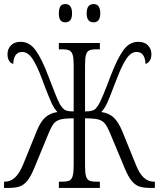

<svg xmlns="http://www.w3.org/2000/svg" viewBox="-20 -926 783 946"><path d="M0 -31H6Q31 -31 52.5 -50Q74 -69 93 -113L160 -278Q179 -326 203 -347.5Q227 -369 263 -374Q247 -391 235 -416.5Q223 -442 201 -499Q190 -529 188 -534Q162 -604 139.5 -637Q117 -670 90 -670Q48 -670 45 -611Q33 -614 25 -626.5Q17 -639 17 -659Q17 -685 34 -702.5Q51 -720 82 -720Q126 -720 156.5 -677Q187 -634 217 -554Q236 -504 252 -464Q268 -424 277 -409Q289 -391 300.5 -384Q312 -377 343 -377V-606Q343 -640 338 -656Q333 -672 321.5 -677.5Q310 -683 287 -683H270V-714H472V-683H454Q431 -683 419.5 -677.5Q408 -672 403.5 -655.5Q399 -639 399 -604V-377Q421 -377 433 -380.5Q445 -384 450.5 -390Q456 -396 465 -409Q481 -434 526 -554Q557 -635 587 -677.5Q617 -720 661 -720Q692 -720 709 -702.5Q726 -685 726 -659Q726 -639 717.5 -626.5Q709 -614 697 -611Q694 -670 653 -670Q626 -670 603.5 -637.5Q581 -605 554 -534L543 -506Q521 -447 508.5 -419.5Q496 -392 479 -374Q516 -369 539.5 -347.5Q563 -326 583 -278L650 -113Q682 -31 737 -31H743V0H722Q688 0 667 -7Q646 -14 629 -34.5Q612 -55 595 -96L523 -268Q509 -302 497 -317Q485 -332 464 -337.5Q443 -343 399 -343V-111Q399 -75 403.5 -58.5Q408 -42 419.5 -36.5Q431 -31 454 -31H472V0H270V-31H287Q311 -31 322 -36.5Q333 -42 338 -58.5Q343 -75 343 -110V-343Q300 -343 278.5 -337.5Q257 -332 245 -317Q233 -302 219 -268L148 -96Q131 -55 114 -34.5Q97 -14 76 -7Q55 0 20 0H0ZM270 -860Q270 -885 278 -895.5Q286 -906 302 -906Q335 -906 335 -860Q335 -816 302 -816Q286 -816 278 -826Q270 -836 270 -860ZM407 -860Q407 -906 441 -906Q474 -906 474 -860Q474 -816 441 -816Q407 -816 407 -860Z"/></svg>

Font: Noto Serif CondLight
Style: Regular
Weight: 300
Width: 3
Designer: Monotype Design Team
Foundry: Monotype Imaging Inc.
Version: Version 1.001